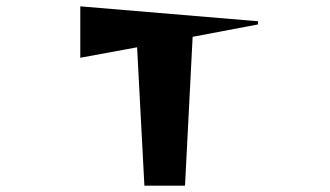

<svg xmlns="http://www.w3.org/2000/svg" viewBox="-20 -585 1040 605"><path d="M435 0 412 -436 233 -403V-565L793 -518V-508L587 -469L563 0Z"/></svg>

Font: Reggae One
Style: Regular
Weight: 400
Designer: Fontworks Inc.
Foundry: Fontworks Inc.
Version: Version 1.100